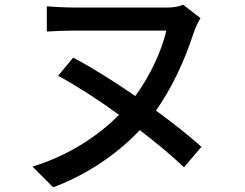

<svg xmlns="http://www.w3.org/2000/svg" viewBox="-20 -741 1040 816"><path d="M832 -664 758 -721C741 -713 717 -709 694 -709H296C255 -709 208 -712 179 -714V-607C208 -609 258 -611 296 -611H687C667 -526 620 -421 555 -333C466 -394 373 -453 291 -496L227 -419C306 -376 398 -317 486 -253C393 -159 266 -78 118 -33L206 55C336 7 471 -78 574 -188C647 -132 713 -77 762 -30L836 -117C785 -163 717 -217 643 -271C706 -361 762 -474 804 -604C812 -628 823 -649 832 -664Z"/></svg>

Font: Source Han Sans JP Medium
Style: Regular
Weight: 500
Designer: Ryoko NISHIZUKA 西塚涼子 (kana, bopomofo & ideographs); Paul D. Hunt (Latin, Greek & Cyrillic); Sandoll Communications 산돌커뮤니
Foundry: Adobe
Version: Version 2.002;hotconv 1.0.116;makeotfexe 2.5.65601